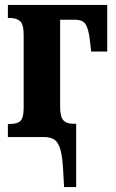

<svg xmlns="http://www.w3.org/2000/svg" viewBox="-20 -556 471 779"><path d="M236 131Q233 77 224.5 49Q216 21 200.5 10.5Q185 0 158 0H12V-53H21Q51 -53 63.5 -66Q76 -79 76 -118V-416Q76 -458 61 -470.5Q46 -483 21 -483H12V-536H415V-347H350L344 -399Q339 -437 328 -456.5Q317 -476 283 -476H224V-122Q224 -82 237 -68Q250 -54 275 -54H289V203H240Z"/></svg>

Font: Noto Serif ExtraCondensed ExtraBold
Style: Regular
Weight: 800
Width: 2
Designer: Monotype Design Team
Foundry: Monotype Imaging Inc.
Version: Version 2.013; ttfautohint (v1.8.4.7-5d5b)